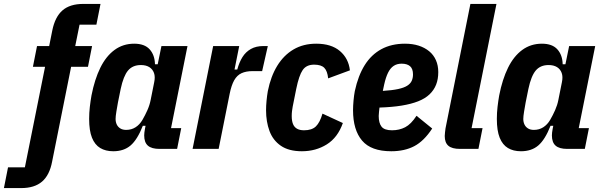

<svg xmlns="http://www.w3.org/2000/svg" viewBox="-98 -760 3072 980"><path d="M265 -419 168 65Q155 134 116.5 167Q78 200 10 200H-78L-57 94H29L132 -419H70L91 -525H153L169 -605Q183 -674 221 -707Q259 -740 327 -740H415L394 -634H308L286 -525H372L351 -419Z M806 0H716Q676 0 657 -16.5Q638 -33 638 -69Q638 -77 639 -84Q640 -91 642 -103L645 -118H631Q603 -47 568.5 -17.5Q534 12 480 12Q441 12 413.5 -4.5Q386 -21 371.5 -57Q357 -93 357 -153Q357 -184 360.5 -214.5Q364 -245 369 -273Q385 -355 414 -414Q443 -473 486.5 -505Q530 -537 587 -537Q640 -537 666 -508Q692 -479 693 -432H707L726 -525H859L775 -106H827ZM546 -97Q573 -97 594 -110.5Q615 -124 629 -148Q643 -172 654.5 -198Q666 -224 671 -250L689 -340Q695 -368 688 -387.5Q681 -407 664 -417.5Q647 -428 621 -428Q579 -428 555.5 -400Q532 -372 518 -306L504 -237Q500 -215 496 -190.5Q492 -166 492 -153Q492 -137 498 -124.5Q504 -112 516 -104.5Q528 -97 546 -97Z M1018 0H885L990 -525H1123L1099 -405H1113Q1123 -442 1139.5 -468.5Q1156 -495 1182.5 -510Q1209 -525 1247 -525H1269L1240 -397H1191Q1158 -397 1135 -386.5Q1112 -376 1097.5 -350.5Q1083 -325 1074 -280Z M1443 12Q1376 12 1335.5 -16Q1295 -44 1277.5 -91.5Q1260 -139 1260 -197Q1260 -220 1262.5 -246Q1265 -272 1269 -295Q1284 -370 1317 -424Q1350 -478 1400 -507.5Q1450 -537 1516 -537Q1593 -537 1637 -499.5Q1681 -462 1688 -401L1577 -360Q1573 -398 1557 -414Q1541 -430 1505 -430Q1466 -430 1447 -402.5Q1428 -375 1414 -306L1396 -216Q1394 -205 1392.5 -193Q1391 -181 1391 -168Q1391 -143 1397.5 -127Q1404 -111 1418 -103Q1432 -95 1454 -95Q1494 -95 1514.5 -115Q1535 -135 1548 -180L1652 -132Q1626 -58 1570 -23Q1514 12 1443 12Z M1899 12Q1796 12 1750 -42.5Q1704 -97 1704 -197Q1704 -220 1706.5 -247Q1709 -274 1713 -295Q1730 -374 1763.5 -427.5Q1797 -481 1848.5 -509Q1900 -537 1969 -537Q2008 -537 2039 -527Q2070 -517 2092.5 -498.5Q2115 -480 2127 -453Q2139 -426 2139 -392Q2139 -356 2128 -328Q2117 -300 2094.5 -278.5Q2072 -257 2036.5 -243Q2001 -229 1952 -221Q1903 -213 1839 -211Q1838 -202 1836.5 -189Q1835 -176 1835 -168Q1835 -132 1849.5 -113.5Q1864 -95 1903 -95Q1940 -95 1970 -110.5Q2000 -126 2028 -169L2108 -104Q2066 -40 2016.5 -14Q1967 12 1899 12ZM1952 -435Q1928 -435 1911 -423.5Q1894 -412 1882.5 -388.5Q1871 -365 1863 -329L1856 -296Q1904 -299 1934 -305.5Q1964 -312 1980.5 -322.5Q1997 -333 2003.5 -347.5Q2010 -362 2010 -380Q2010 -409 1995 -422Q1980 -435 1952 -435Z M2344 0H2250Q2209 0 2190.5 -16Q2172 -32 2172 -66Q2172 -74 2173.5 -85Q2175 -96 2176 -105L2303 -740H2436L2309 -106H2365Z M2887 0H2797Q2757 0 2738 -16.5Q2719 -33 2719 -69Q2719 -77 2720 -84Q2721 -91 2723 -103L2726 -118H2712Q2684 -47 2649.5 -17.5Q2615 12 2561 12Q2522 12 2494.5 -4.5Q2467 -21 2452.5 -57Q2438 -93 2438 -153Q2438 -184 2441.5 -214.5Q2445 -245 2450 -273Q2466 -355 2495 -414Q2524 -473 2567.5 -505Q2611 -537 2668 -537Q2721 -537 2747 -508Q2773 -479 2774 -432H2788L2807 -525H2940L2856 -106H2908ZM2627 -97Q2654 -97 2675 -110.5Q2696 -124 2710 -148Q2724 -172 2735.5 -198Q2747 -224 2752 -250L2770 -340Q2776 -368 2769 -387.5Q2762 -407 2745 -417.5Q2728 -428 2702 -428Q2660 -428 2636.5 -400Q2613 -372 2599 -306L2585 -237Q2581 -215 2577 -190.5Q2573 -166 2573 -153Q2573 -137 2579 -124.5Q2585 -112 2597 -104.5Q2609 -97 2627 -97Z"/></svg>

Font: IBM Plex Sans Condensed
Style: Bold Italic
Weight: 700
Width: 3
Italic angle: -11.31°
Designer: Mike Abbink, Paul van der Laan, Pieter van Rosmalen
Foundry: Bold Monday
Version: Version 3.201